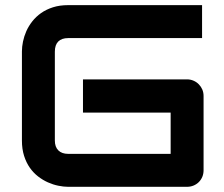

<svg xmlns="http://www.w3.org/2000/svg" viewBox="-20 -720 863 740"><path d="M764.6 -64Q764.6 -50.3 759.8 -38.6Q754.9 -26.9 746.3 -18.3Q737.8 -9.8 726.1 -4.9Q714.4 0 700.7 0H242.7Q225.1 0 204.8 -4.2Q184.6 -8.3 164.8 -17.1Q145 -25.9 127 -39.8Q108.9 -53.7 95 -73.5Q81.1 -93.3 72.8 -119.4Q64.5 -145.5 64.5 -178.2V-522Q64.5 -539.6 68.6 -559.8Q72.8 -580.1 81.5 -599.9Q90.3 -619.6 104.5 -637.7Q118.7 -655.8 138.4 -669.7Q158.2 -683.6 184.1 -691.9Q210 -700.2 242.7 -700.2H758.8V-573.2H242.7Q217.8 -573.2 204.6 -560.1Q191.4 -546.9 191.4 -521V-178.2Q191.4 -153.8 204.8 -140.4Q218.3 -127 242.7 -127H637.7V-286.1H299.8V-414.1H700.7Q714.4 -414.1 726.1 -408.9Q737.8 -403.8 746.3 -395Q754.9 -386.2 759.8 -374.8Q764.6 -363.3 764.6 -350.1Z"/></svg>

Font: Audiowide
Style: Regular
Weight: 400
Version: Version 1.003